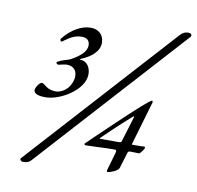

<svg xmlns="http://www.w3.org/2000/svg" viewBox="-78 -752 885 862"><g transform="rotate(10 364.0 -321.0)"><path d="M81 29C95 29 108 27 119 14L725 -654C731 -661 727 -671 713 -671C699 -671 689 -668 676 -654L70 14C64 21 73 29 81 29ZM130 -274C197 -274 303 -337 303 -409C303 -439 287 -467 256 -467C252 -467 254 -470 258 -472C301 -489 338 -519 338 -558C338 -595 313 -617 277 -617C237 -617 190 -592 153 -545C150 -541 153 -533 158 -533C162 -533 164 -536 168 -539C199 -562 219 -570 246 -570C266 -570 281 -560 281 -537C281 -506 249 -483 216 -464C201 -455 177 -454 154 -439C149 -435 156 -428 162 -428C164 -428 190 -435 200 -435C230 -435 246 -417 246 -390C246 -352 214 -308 169 -308C155 -308 144 -312 135 -316C121 -324 112 -335 104 -335C94 -335 77 -310 77 -298C77 -278 106 -274 130 -274ZM466 8C470 8 509 -4 514 -19L536 -91C538 -99 542 -100 549 -100L589 -99C591 -99 610 -120 610 -129C610 -132 609 -133 606 -133C593 -132 586 -132 552 -132C549 -132 549 -134 550 -136L608 -334C609 -337 608 -342 604 -342C589 -342 361 -120 341 -101C339 -99 340 -93 344 -93C403 -94 431 -97 477 -97C485 -97 487 -94 484 -83L460 0C458 6 461 8 466 8ZM404 -133C402 -133 403 -136 405 -138C443 -175 482 -212 533 -257C534 -258 535 -258 536 -258C537 -258 539 -257 538 -256L502 -138C501 -135 496 -133 493 -133Z"/></g></svg>

Font: EB Garamond
Style: Italic
Weight: 400
Italic angle: -17.2°
Designer: Georg Duffner and Octavio Pardo
Foundry: Georg Duffner
Version: Version 1.000;PS 001.000;hotconv 1.0.88;makeotf.lib2.5.64775